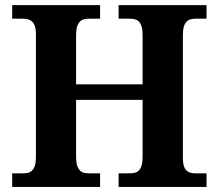

<svg xmlns="http://www.w3.org/2000/svg" viewBox="-20 -734 859 754"><path d="M445.8 0V-53.2H488.8Q499.5 -53.2 508.8 -55.4Q518.1 -57.6 525.1 -64.5Q532.2 -71.3 536.1 -84Q540 -96.7 540 -118.2V-341.8H278.8V-118.2Q278.8 -96.7 283 -84Q287.1 -71.3 293.9 -64.5Q300.8 -57.6 310.1 -55.4Q319.3 -53.2 330.1 -53.2H373V0H27.8V-53.2H69.8Q80.6 -53.2 89.8 -55.4Q99.1 -57.6 106.2 -64.5Q113.3 -71.3 117.2 -84Q121.1 -96.7 121.1 -118.2V-599.6Q121.1 -619.6 116.9 -631.6Q112.8 -643.6 105.7 -649.9Q98.6 -656.2 89.4 -658.4Q80.1 -660.6 69.8 -660.6H27.8V-713.9H373V-660.6H330.1Q319.3 -660.6 310.1 -658.4Q300.8 -656.2 293.9 -649.4Q287.1 -642.6 283 -629.9Q278.8 -617.2 278.8 -595.7V-402.8H540V-595.7Q540 -617.2 536.1 -629.9Q532.2 -642.6 525.1 -649.4Q518.1 -656.2 508.8 -658.4Q499.5 -660.6 488.8 -660.6H445.8V-713.9H791V-660.6H749Q738.8 -660.6 729.5 -658.4Q720.2 -656.2 713.1 -649.4Q706.1 -642.6 702.1 -629.9Q698.2 -617.2 698.2 -595.7V-112.8Q698.2 -93.3 702.4 -81.3Q706.5 -69.3 713.6 -63.2Q720.7 -57.1 729.7 -55.2Q738.8 -53.2 749 -53.2H791V0Z"/></svg>

Font: Droid Serif
Style: Bold
Weight: 700
Designer: Monotype Design team
Foundry: Monotype Imaging Inc.
Version: Version 1.03